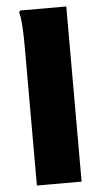

<svg xmlns="http://www.w3.org/2000/svg" viewBox="-54 -795 446 830"><g transform="rotate(-5 169.0 -380.0)"><path d="M72 0V-595Q72 -615 71.5 -645Q71 -675 68.5 -704.5Q66 -734 61 -752L65 -760H266V0Z"/></g></svg>

Font: Kufam ExtraBold
Style: Regular
Weight: 800
Designer: Wael Morcos, Artur Schmal
Foundry: Original Type
Version: Version 1.300; ttfautohint (v1.8.3)